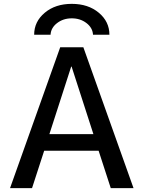

<svg xmlns="http://www.w3.org/2000/svg" viewBox="-20 -975 744 995"><path d="M547 -795H462Q460 -831 428 -855.5Q396 -880 352 -880Q308 -880 276 -855.5Q244 -831 242 -795H157Q157 -863 212 -909Q267 -955 352 -955Q437 -955 492 -909Q547 -863 547 -795ZM292 -730H412L672 0H554L491 -194H209L146 0H32ZM236 -280H464L351 -630H349Z"/></svg>

Font: Mplus 1p Medium
Style: Regular
Weight: 500
Version: Version 1.061